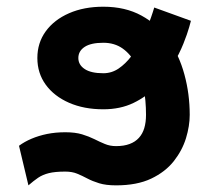

<svg xmlns="http://www.w3.org/2000/svg" viewBox="-20 -540 625 572"><path d="M287.8 -214.4Q338.6 -214.4 377.8 -233.4Q417 -252.4 445.8 -282.5Q474.6 -312.5 494.5 -346.2Q514.4 -379.9 526.4 -409.9Q538.3 -439.9 543.6 -459Q548.8 -478 548.8 -478L439.5 -517.6Q439.5 -517.6 435.1 -503.4Q430.7 -489.3 422.1 -467Q413.6 -444.8 400.8 -419.7Q387.9 -394.5 371.1 -372.3Q354.2 -350.1 333.5 -335.9Q312.7 -321.8 287.8 -321.8Q251 -321.8 232.2 -334.4Q213.4 -346.9 213.4 -367.2Q213.4 -387.9 232.2 -400.3Q251 -412.6 287.8 -412.6Q321.3 -412.6 345.5 -395.4Q369.6 -378.2 385 -348.3Q400.4 -318.4 407.7 -279.7Q415 -241 415 -197.8Q415 -175.8 409.9 -158.6Q404.8 -141.4 393.9 -129.4Q383.1 -117.4 366.2 -111.1Q349.4 -104.7 325.7 -104.7Q307.6 -104.7 292.4 -111.1Q277.1 -117.4 261.1 -125.5Q245.1 -133.5 224.5 -139.8Q203.9 -146 174.6 -146Q145.5 -146 120.2 -140.9Q95 -135.7 73.9 -126.7Q52.7 -117.7 36.6 -105.7L64.7 12.2Q80.1 -1.2 93.5 -10.4Q106.9 -19.5 125.5 -24.2Q144 -28.8 174.6 -28.8Q194.8 -28.8 209.8 -22.6Q224.9 -16.4 240.1 -8.3Q255.4 -0.2 275.5 6Q295.7 12.2 325.7 12.2Q388.2 12.2 430.3 -7.8Q472.4 -27.8 497.7 -59.8Q522.9 -91.8 534.1 -128.3Q545.2 -164.8 545.2 -197.8Q545.2 -260.3 529.4 -318.1Q513.7 -376 481.8 -421.5Q450 -467 401.6 -493.5Q353.3 -520 287.8 -520Q230.2 -520 185.8 -500.6Q141.4 -481.2 116.3 -446.8Q91.3 -412.4 91.3 -367.2Q91.3 -322 116.3 -287.6Q141.4 -253.2 185.8 -233.8Q230.2 -214.4 287.8 -214.4Z"/></svg>

Font: Giphurs
Style: Regular
Weight: 400
Version: Version 2.010